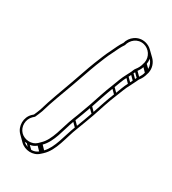

<svg xmlns="http://www.w3.org/2000/svg" viewBox="-211 -876 1001 1115"><g transform="rotate(30 289.5 -319.0)"><path d="M99 -118C92 -99 88 -90 81 -74L71 -65C35 -31 34 30 69 65L104 100C137 133 195 137 230 103L241 93C298 41 309 -52 339 -126C354 -163 369 -207 383 -244C401 -297 419 -357 440 -406C454 -440 464 -471 480 -499L495 -529C500 -540 503 -546 507 -554C519 -569 528 -586 533 -607L536 -617C543 -651 531 -682 511 -702L475 -737C463 -749 448 -757 432 -761C378 -774 333 -736 323 -694C306 -670 296 -644 283 -618C265 -583 252 -548 236 -509C215 -456 196 -395 176 -341C150 -267 121 -195 99 -118ZM79 54C50 25 51 -26 81 -55L93 -66C100 -83 106 -94 113 -114C135 -191 164 -262 190 -335C210 -389 230 -451 250 -503C266 -542 279 -578 297 -612C311 -641 321 -664 337 -687C346 -725 383 -758 429 -747C466 -738 495 -700 486 -656L483 -646C479 -628 471 -613 459 -598C453 -591 451 -582 446 -571L431 -542C414 -512 404 -480 391 -447C370 -397 352 -337 334 -285C320 -248 305 -203 290 -167C259 -89 248 -1 196 46L185 57C156 85 106 81 79 54ZM523 -635 501 -656C503 -668 503 -679 501 -690C515 -676 523 -657 523 -635ZM517 -606C514 -593 508 -581 500 -569L475 -594C483 -605 490 -617 494 -630ZM491 -556C489 -553 488 -550 486 -546L462 -570C464 -574 465 -577 467 -580ZM479 -531 471 -515 447 -539 455 -555ZM464 -501C450 -476 442 -449 431 -422L407 -446C418 -475 427 -502 440 -526ZM425 -407C406 -361 389 -308 373 -260L350 -284C366 -332 383 -385 401 -431ZM368 -245C356 -212 343 -175 330 -142L306 -166C319 -198 332 -235 344 -268ZM324 -127C295 -53 282 30 236 77L212 52C262 2 274 -81 300 -151ZM214 97C201 107 187 112 170 112L148 91C164 89 178 82 190 72ZM144 108C133 104 122 98 114 90C118 91 123 91 128 91Z"/></g></svg>

Font: Blanket
Style: Ugh
Weight: 900
Foundry: Cannot Into Space Fonts
Version: Version 0.9